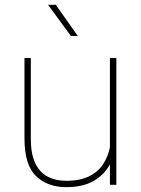

<svg xmlns="http://www.w3.org/2000/svg" viewBox="-20 -770 587 800"><path d="M438 0V-85.4Q414.6 -41.5 369.6 -15.9Q324.7 9.8 255.9 9.8Q178.2 9.8 130.1 -36.4Q82 -82.5 82 -192.9V-528.3H108.4V-191.9Q108.4 -127.4 127.4 -88.9Q146.5 -50.3 179.7 -33.4Q212.9 -16.6 254.9 -16.6Q313.5 -16.6 351.6 -35.6Q389.6 -54.7 410.2 -86.7Q430.7 -118.7 438 -156.7V-528.3H464.8V0ZM212.4 -750 304.2 -620.1H275.4L180.2 -750Z"/></svg>

Font: Vazirmatn FD Thin
Style: Regular
Weight: 100
Designer: Saber Rastikerdar
Foundry: Saber Rastikerdar
Version: Version 33.003